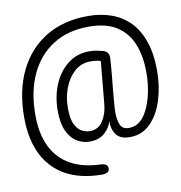

<svg xmlns="http://www.w3.org/2000/svg" viewBox="-78 -708 774 823"><g transform="rotate(-10 309.5 -296.0)"><path d="M300 44Q255 44 212.5 34.2Q170 24.5 134.2 2.8Q98.5 -19 71.5 -53.8Q44.5 -88.5 29.2 -139Q14 -189.5 14 -256Q14 -371 55.5 -456.5Q97 -542 174.2 -589Q251.5 -636 358.5 -636Q414 -636 460 -619.5Q506 -603 539.5 -568.8Q573 -534.5 591.5 -481Q610 -427.5 610 -354.5Q610 -286 591.2 -226.2Q572.5 -166.5 536 -130Q499.5 -93.5 446.5 -93.5Q405 -93.5 387.5 -117Q370 -140.5 370 -176.5Q365 -151 340.2 -127.8Q315.5 -104.5 273 -104.5Q243.5 -104.5 217.8 -120.2Q192 -136 176.2 -170Q160.5 -204 160.5 -258Q160.5 -320 182.2 -371.8Q204 -423.5 243.8 -454.8Q283.5 -486 337 -486Q356 -486 370.8 -483Q385.5 -480 397 -477Q410.5 -472.5 416 -465Q421.5 -457.5 421.5 -443.5Q421.5 -437 419.8 -416.2Q418 -395.5 416 -370.5Q413 -342.5 410 -310Q407 -277.5 404.8 -249.8Q402.5 -222 402.5 -207.5Q402.5 -175.5 411.8 -154.2Q421 -133 449 -133Q487 -133 512.2 -165.2Q537.5 -197.5 550.5 -248.5Q563.5 -299.5 563.5 -354Q563.5 -425.5 542 -478.8Q520.5 -532 474.2 -561.2Q428 -590.5 353.5 -590.5Q263 -590.5 197.8 -549.2Q132.5 -508 97.8 -433Q63 -358 63 -256.5Q63 -175.5 90.2 -119.2Q117.5 -63 170.8 -32.8Q224 -2.5 302 0Q318 1 325.5 6.5Q333 12 333 23Q333 33.5 324.2 38.8Q315.5 44 300 44ZM281 -148.5Q318 -148.5 338 -178.5Q358 -208.5 362 -250L379.5 -435.5Q376.5 -438 365.2 -440.2Q354 -442.5 335 -442.5Q295 -442.5 266 -416.8Q237 -391 221.2 -350Q205.5 -309 205.5 -262.5Q205.5 -214 218.2 -189.5Q231 -165 248.8 -156.8Q266.5 -148.5 281 -148.5Z"/></g></svg>

Font: Sono ExtraLight Monospace Light
Style: Regular
Weight: 300
Version: Version 2.112